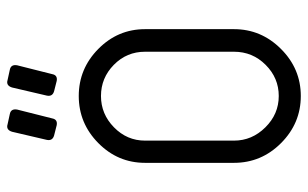

<svg xmlns="http://www.w3.org/2000/svg" viewBox="-183 -683 866 540"><g transform="rotate(-90 250.0 -413.0)"><path d="M251 -713.9 273.9 -812Q279.3 -829.6 294.9 -824.7L323.7 -818.4Q339.4 -815.4 336.4 -797.9L311.5 -699.2Q308.6 -683.6 292.5 -686.5L263.7 -693.8Q248 -698.2 251 -713.9ZM126.5 -713.9 149.4 -812Q154.8 -829.6 170.4 -824.7L199.2 -818.4Q214.8 -815.4 211.9 -797.9L187 -699.2Q184.1 -683.6 168 -686.5L139.2 -693.8Q123.5 -698.2 126.5 -713.9ZM250 -624.5Q326.7 -624.5 382.3 -569.6Q438 -514.6 438 -438V-188Q438 -111.3 382.3 -55.7Q326.7 0 250 0Q173.3 0 117.7 -55.4Q62 -110.8 62 -188V-438Q62 -514.6 117.7 -569.6Q173.3 -624.5 250 -624.5ZM374.5 -188V-438Q374.5 -489.7 337.6 -525.9Q300.8 -562 250 -562Q199.2 -562 161.9 -525.4Q124.5 -488.8 124.5 -438V-188Q124.5 -137.2 161.9 -99.6Q199.2 -62 250 -62Q300.8 -62 337.6 -98.9Q374.5 -135.7 374.5 -188Z"/></g></svg>

Font: GOSTRUS
Style: type_B
Weight: 400
Designer: Юрий и Татьяна Кривогуз
Version: Version 02.00